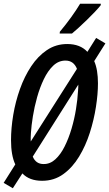

<svg xmlns="http://www.w3.org/2000/svg" viewBox="-24 -961 586 1031"><path d="M44.9 49.8 -4.4 21 58.1 -78.1Q35.2 -126.5 35.2 -208Q35.2 -272.5 47.1 -344Q59.1 -415.5 83.3 -483.2Q107.4 -550.8 143.6 -605.2Q179.7 -659.7 228 -692.1Q276.4 -724.6 336.9 -724.6Q406.7 -724.6 445.3 -682.6L492.2 -757.3L542 -728L481.9 -632.8Q492.2 -609.4 497.1 -579.3Q502 -549.3 502 -513.2Q502 -456.5 491.2 -387.2Q480.5 -317.9 458.3 -248Q436 -178.2 400.6 -119.9Q365.2 -61.5 315.9 -25.9Q266.6 9.8 202.1 9.8Q133.8 9.8 96.2 -29.8ZM141.1 -201.2 389.2 -591.3Q371.6 -635.7 327.6 -635.7Q290.5 -635.7 261.7 -608.2Q232.9 -580.6 211.4 -535.9Q189.9 -491.2 175.3 -439Q160.6 -386.7 152.6 -336.4Q144.5 -286.1 142.1 -248Q141.1 -234.9 140.9 -223.1Q140.6 -211.4 141.1 -201.2ZM210 -80.1Q245.1 -79.6 273.4 -105.7Q301.8 -131.8 323.2 -174.8Q344.7 -217.8 360.1 -269.8Q375.5 -321.8 384 -374.8Q392.6 -427.7 395 -472.7Q396 -481.9 396.2 -490.5Q396.5 -499 396.5 -506.8L151.9 -120.1Q168.5 -80.1 210 -80.1ZM296.4 -780.8 297.4 -790.5Q330.1 -829.6 357.9 -868.2Q385.7 -906.7 406.2 -940.9H517.6L516.6 -932.6Q505.9 -918.9 485.8 -897.7Q465.8 -876.5 442.4 -853.8Q418.9 -831.1 397.5 -811.5Q376 -792 362.3 -780.8Z"/></svg>

Font: Open Sans Condensed SemiBold
Style: Italic
Weight: 600
Width: 3
Italic angle: -12°
Designer: Monotype Design Team
Foundry: Monotype Imaging Inc.
Version: Version 3.000; ttfautohint (v1.8.4)